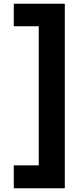

<svg xmlns="http://www.w3.org/2000/svg" viewBox="-20 -831 435 1031"><path d="M328 180H54V57H188V-690H54V-811H328Z"/></svg>

Font: DM Sans Black
Style: Regular
Weight: 900
Designer: Colophon Foundry, Jonny Pinhorn
Foundry: Colophon Foundry
Version: Version 4.004; ttfautohint (v1.8.4.7-5d5b)